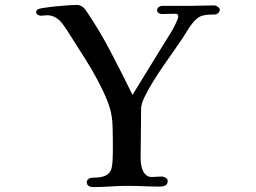

<svg xmlns="http://www.w3.org/2000/svg" viewBox="-20 -758 1040 781"><path d="M874 -718Q874 -711 867.5 -705Q861 -699 854 -699Q842 -699 830 -698.5Q818 -698 806 -695Q793 -692 782.5 -683.5Q772 -675 764 -665Q752 -650 742 -633.5Q732 -617 721 -600Q710 -584 690 -555.5Q670 -527 646.5 -493Q623 -459 602 -425Q581 -391 567.5 -362.5Q554 -334 554 -317Q554 -265 553 -213.5Q552 -162 552 -110Q552 -96 556 -79Q560 -62 570 -50Q580 -38 598 -38Q608 -38 617.5 -39Q627 -40 637 -40Q644 -40 653 -35.5Q662 -31 662 -22Q662 -8 652.5 -3.5Q643 1 631 1Q597 1 564.5 -0.5Q532 -2 499 -2Q464 -2 429 0.5Q394 3 359 3Q349 3 341 -1.5Q333 -6 333 -17Q333 -25 340 -30Q347 -35 354 -35Q395 -35 413 -45.5Q431 -56 435 -79Q439 -102 439 -139Q439 -165 439 -190.5Q439 -216 438 -241Q437 -284 427.5 -316Q418 -348 400 -386Q369 -451 330 -513Q291 -575 252 -636Q245 -646 238 -656Q231 -666 223 -674Q213 -684 199.5 -690Q186 -696 172 -696Q165 -696 158.5 -695Q152 -694 145 -694Q140 -694 133.5 -698Q127 -702 127 -708Q127 -714 130 -717Q133 -722 155 -725.5Q177 -729 205.5 -732Q234 -735 258 -736.5Q282 -738 291 -738Q315 -738 330 -715Q385 -634 430.5 -547Q476 -460 519 -372Q548 -419 577 -466.5Q606 -514 635 -561Q652 -589 669.5 -616.5Q687 -644 700 -674Q702 -678 703.5 -682.5Q705 -687 705 -692Q705 -702 693 -702Q679 -702 665.5 -701.5Q652 -701 638 -701Q632 -701 625.5 -705Q619 -709 619 -716Q619 -724 625.5 -729Q632 -734 639 -734H742Q769 -734 796.5 -735Q824 -736 852 -736Q858 -736 866 -730.5Q874 -725 874 -718Z"/></svg>

Font: Kaisei Decol Medium
Style: Regular
Weight: 500
Designer: Font-Kai, 金井和夫
Foundry: KAZUO KANAI
Version: Version 5.003